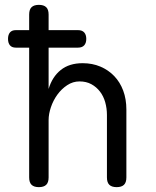

<svg xmlns="http://www.w3.org/2000/svg" viewBox="-20 -760 640 790"><path d="M45 -564Q29 -564 21 -573.5Q13 -583 13 -600Q13 -617 21 -626.5Q29 -636 45 -636H100V-700Q100 -721 110 -730.5Q120 -740 140 -740Q160 -740 170 -730.5Q180 -721 180 -700V-636H301Q318 -636 326.5 -626.5Q335 -617 335 -600Q335 -583 326.5 -573.5Q318 -564 301 -564H180V-394Q195 -444 230 -472Q265 -500 320 -500Q360 -500 393 -486Q426 -472 450 -447Q474 -422 487 -387Q500 -352 500 -309V-30Q500 -9 490 0.5Q480 10 460 10Q440 10 430 0.5Q420 -9 420 -30V-287Q420 -314 413 -339Q406 -364 391.5 -383Q377 -402 356 -413.5Q335 -425 307 -425Q280 -425 256.5 -409.5Q233 -394 216 -370.5Q199 -347 189.5 -319Q180 -291 180 -266V-30Q180 -9 170 0.5Q160 10 140 10Q120 10 110 0.5Q100 -9 100 -30V-564Z"/></svg>

Font: Maple Mono NL Light
Style: Regular
Weight: 300
Monospace: yes
Designer: subframe7536
Version: Version 7.000